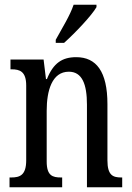

<svg xmlns="http://www.w3.org/2000/svg" viewBox="-20 -786 555 806"><path d="M214 -619V-606H249C297 -649 365 -721 385 -756V-766H289C274 -721 242 -670 214 -619ZM20 0H241V-41H236C201 -41 176 -48 176 -108V-321C176 -405 198 -485 269 -485C325 -485 345 -432 345 -347V0H493V-41H489C454 -41 431 -50 431 -113V-349C431 -486 384 -546 300 -546C242 -546 204 -522 177 -454H173L163 -536H24V-495H29C63 -495 90 -486 90 -427V-113C90 -50 63 -41 27 -41H20Z"/></svg>

Font: Noto Serif Armenian ExtraCondensed
Style: Regular
Weight: 400
Width: 2
Designer: Monotype Design Team
Foundry: Monotype Imaging Inc.
Version: Version 2.008